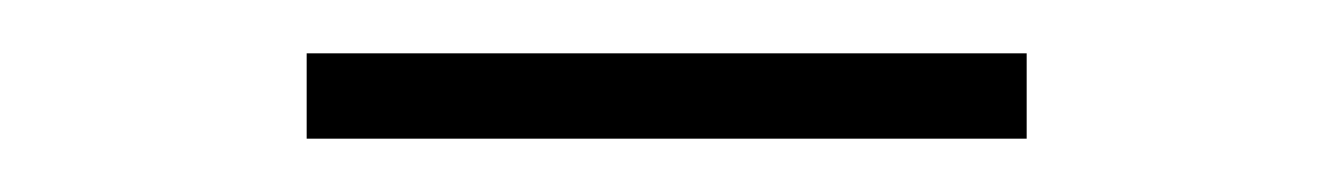

<svg xmlns="http://www.w3.org/2000/svg" viewBox="-20 -316 500 72"><path d="M95 -264V-296H365V-264Z"/></svg>

Font: Encode Sans Expanded Thin
Style: Regular
Weight: 100
Width: 7
Designer: Multiple Designers
Foundry: Impallari Type
Version: Version 3.000; ttfautohint (v1.8.3) -l 8 -r 50 -G 200 -x 14 